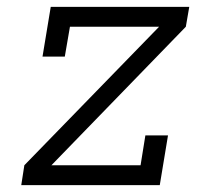

<svg xmlns="http://www.w3.org/2000/svg" viewBox="-20 -540 640 560"><path d="M42 0 51 -58 444 -462H184L169 -375H104L128 -520H532L522 -462L130 -58H390L404 -145H470L446 0Z"/></svg>

Font: Iosevka Etoile Light Oblique
Style: Regular
Weight: 300
Italic angle: -9°
Designer: Belleve Invis
Foundry: Belleve Invis
Version: Version 15.5.2; ttfautohint (v1.8.4)